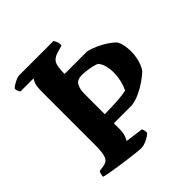

<svg xmlns="http://www.w3.org/2000/svg" viewBox="-189 -842 980 980"><g transform="rotate(-45 301.0 -352.0)"><path d="M275 0Q268 0 244.5 -2.5Q221 -5 189 -9Q157 -13 125 -18Q93 -23 68 -27.5Q43 -32 35 -35Q35 -45 38 -54.5Q41 -64 44 -68L73 -72Q102 -76 111.5 -99Q121 -122 121 -176V-560Q121 -606 129 -622Q137 -638 139 -641H46Q43 -643 38.5 -651.5Q34 -660 34 -671Q39 -678 51.5 -685.5Q64 -693 76.5 -698.5Q89 -704 95 -704H346Q351 -697 355.5 -686Q360 -675 359 -659L316 -646Q290 -638 279 -620Q268 -602 267 -551V-545H432Q456 -539 483.5 -526.5Q511 -514 535 -498Q559 -482 572 -467Q581 -451 585 -430Q589 -409 589 -387Q589 -354 580 -322.5Q571 -291 556 -273Q541 -259 515 -240.5Q489 -222 458 -207.5Q427 -193 397 -189H267V-148Q267 -121 260.5 -103.5Q254 -86 249 -79L346 -66Q348 -63 350.5 -55Q353 -47 353 -35Q339 -21 316.5 -10.5Q294 0 275 0ZM267 -255Q313 -255 355 -257.5Q397 -260 426 -267Q437 -290 443.5 -317.5Q450 -345 450 -374Q450 -399 444 -422Q438 -445 424 -461Q411 -467 392 -471Q373 -475 354.5 -477Q336 -479 326 -479Q291 -479 279 -457Q267 -435 267 -403Z"/></g></svg>

Font: Texturina 72pt ExtraBold
Style: Regular
Weight: 800
Designer: Guillermo Torres Carreño
Foundry: Omnibus-Type
Version: Version 1.002; ttfautohint (v1.8.3)